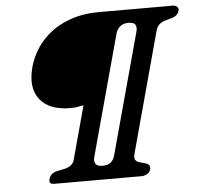

<svg xmlns="http://www.w3.org/2000/svg" viewBox="-51 -752 829 804"><g transform="rotate(-5 363.5 -350.0)"><path d="M96 -494Q113 -556 154.2 -602.5Q195.5 -649 256.2 -674.5Q317 -700 392 -700H704Q716 -700 722.8 -693.2Q729.5 -686.5 726 -675Q721 -657.5 700 -650L665.5 -640Q636 -630.5 628.5 -604.5L490.5 -96Q482 -67 506.5 -59.5L535 -51.5Q555.5 -44.5 550 -25.5Q546.5 -12 534.8 -6Q523 0 513 0H144.5Q121 0 127 -21.5Q133.5 -45 159 -51.5L194.5 -59Q227.5 -67 234.5 -92L295.5 -317Q284 -315 270.8 -312.5Q257.5 -310 240.5 -310Q151.5 -310 112.5 -359.5Q73.5 -409 96 -494ZM404.5 -95 543.5 -606Q548 -623 541.8 -633.8Q535.5 -644.5 512.5 -644.5Q490 -644.5 477.2 -632.8Q464.5 -621 460 -606L321 -95Q317 -80.5 323.8 -69Q330.5 -57.5 353 -57.5Q376 -57.5 388 -68Q400 -78.5 404.5 -95Z"/></g></svg>

Font: Fraunces 72pt S050 SemiBold
Style: Italic
Weight: 600
Italic angle: -16°
Version: Version 1.000; ttfautohint (v1.8.3)